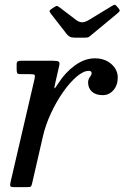

<svg xmlns="http://www.w3.org/2000/svg" viewBox="-20 -770 529 790"><path d="M67 -520H198Q215.5 -520 221.2 -516.5Q227 -513 223.5 -499L207.5 -429Q202.5 -408 204.2 -406.5Q206 -405 220.5 -428Q248.5 -472 288.5 -501Q328.5 -530 370.5 -530Q411 -530 437.8 -506.8Q464.5 -483.5 464.5 -451Q464.5 -419.5 446.8 -399Q429 -378.5 402.5 -378.5Q374 -378.5 358.2 -393Q342.5 -407.5 342.5 -430.5Q342.5 -443.5 349.8 -452.8Q357 -462 357 -468.5Q357 -478.5 345.5 -478.5Q323.5 -478.5 295.5 -454.8Q267.5 -431 239.8 -391.5Q212 -352 189.8 -304.2Q167.5 -256.5 156.5 -208.5L112.5 -17Q110 -5.5 107.2 -2.8Q104.5 0 90 0H39Q23.5 0 22.2 -5Q21 -10 23.5 -21L121.5 -442.5Q125 -458 122.5 -461.5Q120 -465 101 -465H65Q53 -465 50.8 -469.2Q48.5 -473.5 48.5 -486V-504Q48.5 -515 53 -517.5Q57.5 -520 67 -520ZM254 -630.5 189.5 -713.5Q184.5 -720 184 -723.8Q183.5 -727.5 191.5 -733L202 -740Q211.5 -746.5 215 -745.5Q218.5 -744.5 226 -739L293 -688Q306 -678.5 317.5 -678.2Q329 -678 346 -688L441.5 -746Q450.5 -751.5 454 -750Q457.5 -748.5 462.5 -741.5L466.5 -737.5Q472 -731 472.5 -727Q473 -723 464.5 -716L357 -627Q350.5 -621.5 346 -618.2Q341.5 -615 329.5 -615H289.5Q274 -615 266.8 -619.2Q259.5 -623.5 254 -630.5Z"/></svg>

Font: Besley
Style: Italic
Weight: 400
Italic angle: -13°
Designer: Owen Earl
Foundry: indestructible type*
Version: Version 4.000; ttfautohint (v1.8.4.7-5d5b)